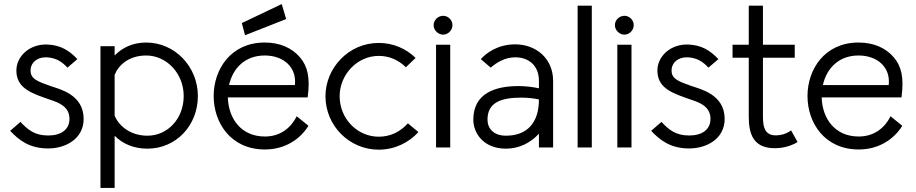

<svg xmlns="http://www.w3.org/2000/svg" viewBox="-20 -728 4522 948"><path d="M313 -394 362 -436C320 -481 277 -505 216 -508C128 -513 57 -450 61 -373C65 -287 145 -265 229 -235C272 -221 323 -201 323 -141C323 -87 280 -59 218 -59C151 -59 118 -87 81 -126L30 -82C74 -36 125 5 218 5C302 5 393 -41 393 -141C393 -262 273 -288 230 -303C165 -326 133 -338 131 -376C129 -417 162 -447 212 -445C257 -442 285 -424 313 -394Z M546 -454V-500H476V200H546V-58C585 -18 640 6 708 6C849 6 957 -108 957 -254C957 -399 843 -518 702 -518C632 -518 581 -490 546 -454ZM546 -157V-358C564 -405 615 -454 702 -454C802 -454 887 -366 887 -254C887 -141 807 -58 708 -58C624 -58 567 -106 546 -157Z M1190 -554 1393 -634 1371 -708 1174 -614ZM1503 -107 1445 -154C1414 -92 1360 -54 1288 -54C1170 -54 1108 -143 1105 -247H1499C1513 -348 1497 -402 1462 -444C1422 -491 1363 -518 1287 -518C1120 -518 1035 -386 1035 -254C1035 -122 1119 10 1288 10C1389 10 1463 -42 1503 -107ZM1436 -308H1111C1129 -390 1189 -454 1287 -454C1381 -454 1446 -395 1436 -308Z M2046 -76 1994 -119C1955 -76 1906 -53 1850 -53C1745 -53 1657 -141 1657 -253C1657 -359 1743 -452 1850 -452C1901 -452 1946 -433 1984 -396L2032 -442C1985 -488 1921 -516 1850 -516C1701 -516 1587 -392 1587 -253C1587 -107 1705 11 1850 11C1928 11 1998 -23 2046 -76Z M2121 -604C2121 -579 2143 -557 2168 -557C2193 -557 2214 -579 2214 -604C2214 -629 2193 -650 2168 -650C2143 -650 2121 -629 2121 -604ZM2133 -507V0H2203V-507Z M2354 -436 2403 -394C2429 -417 2471 -445 2524 -445C2592 -445 2641 -403 2641 -329V-292C2610 -299 2573 -303 2540 -303C2424 -303 2317 -267 2317 -137C2317 -71 2367 6 2478 6C2544 6 2600 -23 2641 -68V0H2711V-329C2711 -439 2627 -509 2524 -509C2435 -509 2379 -464 2354 -436ZM2554 -246C2587 -246 2618 -242 2641 -237C2641 -123 2584 -58 2478 -58C2415 -58 2387 -96 2387 -137C2387 -220 2450 -246 2554 -246Z M2902 0V-700H2832V0Z M3016 -604C3016 -579 3038 -557 3063 -557C3088 -557 3109 -579 3109 -604C3109 -629 3088 -650 3063 -650C3038 -650 3016 -629 3016 -604ZM3028 -507V0H3098V-507Z M3478 -394 3527 -436C3485 -481 3442 -505 3381 -508C3293 -513 3222 -450 3226 -373C3230 -287 3310 -265 3394 -235C3437 -221 3488 -201 3488 -141C3488 -87 3445 -59 3383 -59C3316 -59 3283 -87 3246 -126L3195 -82C3239 -36 3290 5 3383 5C3467 5 3558 -41 3558 -141C3558 -262 3438 -288 3395 -303C3330 -326 3298 -338 3296 -376C3294 -417 3327 -447 3377 -445C3422 -442 3450 -424 3478 -394Z M3918 -27 3886 -84C3871 -73 3852 -65 3835 -62C3756 -48 3747 -98 3747 -155V-443H3904V-507H3747V-700H3677V-507H3597V-443H3677V-155C3677 -77 3691 18 3835 2C3862 -1 3898 -13 3918 -27Z M4435 -107 4377 -154C4346 -92 4292 -54 4220 -54C4102 -54 4040 -143 4037 -247H4431C4445 -348 4429 -402 4394 -444C4354 -491 4295 -518 4219 -518C4052 -518 3967 -386 3967 -254C3967 -122 4051 10 4220 10C4321 10 4395 -42 4435 -107ZM4368 -308H4043C4061 -390 4121 -454 4219 -454C4313 -454 4378 -395 4368 -308Z"/></svg>

Font: LilGrotesk
Style: Regular
Weight: 400
Designer: Bastien Sozeau
Foundry: NBR — Bastien Sozeau
Version: Version 2.001